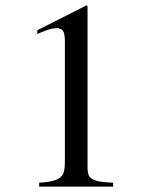

<svg xmlns="http://www.w3.org/2000/svg" viewBox="-20 -691 553 711"><path d="M398.9 0V-14.2Q368.7 -15.6 350.1 -18.8Q331.5 -22 321.3 -28.3Q311 -34.7 307.6 -44.4Q304.2 -54.2 304.2 -68.8V-663.1Q304.2 -669.9 302.2 -670.9Q300.3 -671.9 295.9 -668.9L118.2 -579.1V-564.9Q151.4 -580.1 171.6 -584.5Q191.9 -588.9 202.6 -584.7Q213.4 -580.6 216.8 -569.1Q220.2 -557.6 220.2 -542V-87.9Q220.2 -68.8 216.8 -55.7Q213.4 -42.5 203.1 -33.9Q192.9 -25.4 174.1 -20.8Q155.3 -16.1 125 -14.2V0Z"/></svg>

Font: Galatia SIL
Style: Regular
Weight: 400
Designer: Development by SIL's NRSI team
Version: Version 2.1